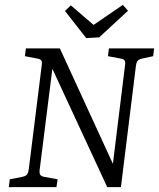

<svg xmlns="http://www.w3.org/2000/svg" viewBox="-20 -766 651 786"><path d="M16 0 20 -32 71 -42Q86 -45 91 -52Q96 -59 98 -75L151 -500Q153 -513 149 -518.5Q145 -524 134 -526L82 -536L86 -568H225L452 -74L439 -70L492 -500Q494 -513 490 -518.5Q486 -524 475 -526L422 -536L426 -568H611L607 -536L561 -526Q548 -523 543 -516.5Q538 -510 536 -493L475 0H419L182 -511L198 -513L142 -68Q141 -55 145.5 -49.5Q150 -44 161 -42L216 -32L211 0ZM504 -722 386 -613 333 -610 246 -721 270 -744 363 -664 483 -746Z"/></svg>

Font: Yrsa Light
Style: Italic
Weight: 300
Italic angle: -7.10001°
Designer: Anna Giedrys (Yrsa+Rasa design), David Brezina (Yrsa art-direction, Rasa art-direction, design)
Foundry: Rosetta Type Foundry
Version: Version 2.004